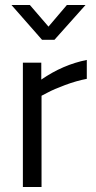

<svg xmlns="http://www.w3.org/2000/svg" viewBox="-20 -752 386 772"><path d="M72 0V-500H146V-432Q233 -492 329 -511V-435Q287 -427 241.5 -410Q196 -393 172 -380L147 -367V0ZM149 -592 26 -732H100L175 -645L249 -732H324L199 -592Z"/></svg>

Font: TitilliumWeb-Regular
Style: Regular
Weight: 400
Version: Version 1.001;PS 57.000;hotconv 1.0.70;makeotf.lib2.5.55311